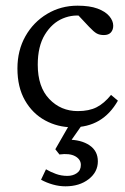

<svg xmlns="http://www.w3.org/2000/svg" viewBox="-20 -445 445 683"><path d="M238.3 7.8Q185.5 7.8 140.6 -16.6Q95.7 -41 68.8 -87.9Q42 -134.8 42 -201.2Q42 -265.6 70.3 -315.9Q98.6 -366.2 147.5 -395.5Q196.3 -424.8 255.9 -424.8Q298.8 -424.8 326.7 -414.6Q354.5 -404.3 368.7 -387.7Q382.8 -371.1 382.8 -353.5Q382.8 -338.9 374.5 -329.6Q366.2 -320.3 349.6 -320.3Q334 -320.3 323.7 -326.2Q313.5 -332 296.9 -349.6L252.9 -396.5L283.2 -386.7Q242.2 -395.5 203.6 -379.4Q165 -363.3 139.6 -321.8Q114.3 -280.3 114.3 -214.8Q114.3 -135.7 155.3 -92.8Q196.3 -49.8 256.8 -49.8Q296.9 -49.8 323.7 -63.5Q350.6 -77.1 375 -107.4L399.4 -86.9Q372.1 -39.1 332 -15.6Q292 7.8 238.3 7.8ZM212.9 217.8Q190.4 217.8 168 211.4Q145.5 205.1 126 194.3L143.6 157.2Q160.2 167 179.2 173.8Q198.2 180.7 219.7 180.7Q239.3 180.7 253.4 170.9Q267.6 161.1 267.6 141.6Q267.6 122.1 247.6 110.8Q227.5 99.6 191.4 104.5L176.8 85.9L233.4 -12.7H280.3L213.9 82L220.7 51.8Q268.6 51.8 298.3 71.8Q328.1 91.8 328.1 128.9Q328.1 167 295.4 192.4Q262.7 217.8 212.9 217.8Z"/></svg>

Font: Crimson Pro Light
Style: Regular
Weight: 300
Designer: Jacques Le Bailly
Foundry: Baron von Fonthausen
Version: Version 1.003